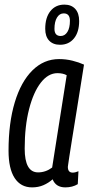

<svg xmlns="http://www.w3.org/2000/svg" viewBox="-20 -802 391 832"><path d="M263 10Q222 10 208 -25Q190 -9 168 0.5Q146 10 119 10Q70 10 43.5 -30.5Q17 -71 17 -149Q17 -269 44 -358.5Q71 -448 120.5 -497Q170 -546 236 -546Q266 -546 294 -539Q322 -532 344 -522Q325 -403 312.5 -324Q300 -245 292 -197Q284 -149 280.5 -124Q277 -99 275.5 -90Q274 -81 274 -79Q274 -54 295 -54Q306 -54 320 -60L317 -4Q294 10 263 10ZM206 -76 269 -476Q253 -485 229 -485Q189 -485 157 -444Q125 -403 106 -329Q87 -255 87 -158Q87 -55 145 -55Q178 -55 206 -76ZM240 -608Q210 -608 193 -626Q176 -644 176 -677Q176 -726 198.5 -754Q221 -782 259 -782Q289 -782 306 -763.5Q323 -745 323 -711Q323 -663 300.5 -635.5Q278 -608 240 -608ZM243 -646Q261 -646 272 -663.5Q283 -681 283 -712Q283 -744 256 -744Q238 -744 227 -726Q216 -708 216 -677Q216 -646 243 -646Z"/></svg>

Font: Georama Condensed
Style: Italic
Weight: 400
Width: 3
Italic angle: -9°
Designer: Jean-Baptiste Levee
Foundry: Production Type
Version: Version 1.000